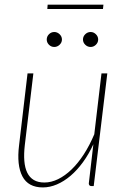

<svg xmlns="http://www.w3.org/2000/svg" viewBox="-20 -814 549 840"><path d="M449.5 -493 390 0H379.5Q373.5 0 371 -3.5Q368.5 -7 368.5 -11.5L388.5 -183Q368.5 -139.5 343 -104.5Q317.5 -69.5 288.8 -45Q260 -20.5 229 -7.2Q198 6 167.5 6Q103.5 6 78 -42.5Q52.5 -91 63.5 -179L100.5 -493H126L88.5 -179Q84 -140 86.5 -109.8Q89 -79.5 99.2 -58.5Q109.5 -37.5 128 -26.5Q146.5 -15.5 174 -15.5Q204 -15.5 234.2 -30.2Q264.5 -45 293 -72.5Q321.5 -100 346.8 -139Q372 -178 392.5 -226.5L424 -493ZM188.5 -793.5H432.5L430.5 -774.5H187ZM251 -641Q251 -628 240.8 -618.2Q230.5 -608.5 217.5 -608.5Q204 -608.5 194.2 -618.2Q184.5 -628 184.5 -641Q184.5 -654.5 194.2 -664.2Q204 -674 217.5 -674Q230.5 -674 240.8 -664.2Q251 -654.5 251 -641ZM409.5 -641Q409.5 -628 399.5 -618.2Q389.5 -608.5 376.5 -608.5Q363 -608.5 353 -618.2Q343 -628 343 -641Q343 -654.5 353 -664.2Q363 -674 376.5 -674Q389.5 -674 399.5 -664.2Q409.5 -654.5 409.5 -641Z"/></svg>

Font: Lato ExtraLight
Style: Italic
Weight: 275
Italic angle: -7°
Designer: Lukasz Dziedzic with Adam Twardoch and Botio Nikoltchev
Foundry: tyPoland Lukasz Dziedzic
Version: Version 2.015; 2015-08-06; http://www.latofonts.com/